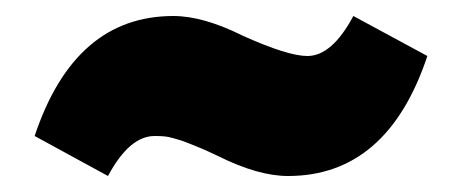

<svg xmlns="http://www.w3.org/2000/svg" viewBox="-20 -420 582 240"><path d="M23.3 -250Q73.3 -400 196.7 -400Q234.2 -400 284.2 -375Q340 -350 364.2 -350Q395 -350 421.7 -400L514.2 -350Q464.2 -200 340 -200Q302.5 -200 252.5 -225Q249.2 -226.7 240 -230.8Q230.8 -235 227.5 -236.2Q224.2 -237.5 217.1 -240.4Q210 -243.3 205.8 -244.6Q201.7 -245.8 195.8 -247.5Q190 -249.2 184.6 -249.6Q179.2 -250 173.3 -250Q141.7 -250 115 -200Z"/></svg>

Font: BoonTook
Style: Italic
Weight: 400
Italic angle: -9°
Designer: Sungsit Sawaiwan
Foundry: FontUni
Version: Version 3.0